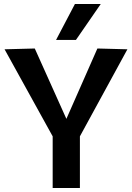

<svg xmlns="http://www.w3.org/2000/svg" viewBox="-20 -946 665 966"><path d="M245 0V-260L3 -698L155 -702L314 -348L470 -702L621 -698L382 -260V0ZM262 -745 357 -926H487L362 -745Z"/></svg>

Font: Georama SemiBold
Style: Regular
Weight: 600
Designer: Jean-Baptiste Levee
Foundry: Production Type
Version: Version 1.000